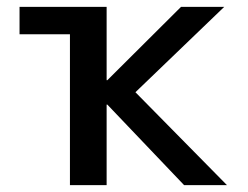

<svg xmlns="http://www.w3.org/2000/svg" viewBox="-20 -540 724 560"><path d="M184 -440H37V-520H291V-306H293L508 -520H634L375 -271L642 0H517L293 -235H291V0H184Z"/></svg>

Font: Mplus 1p Medium
Style: Regular
Weight: 500
Version: Version 1.061